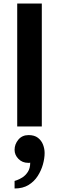

<svg xmlns="http://www.w3.org/2000/svg" viewBox="-20 -720 336 1093"><path d="M78 0V-700H218V0ZM63 353Q63 353 63 342Q63 331 63 320.5Q63 310 63 310Q63 310 76.5 305.5Q90 301 107.5 290Q125 279 138.5 258.5Q152 238 152 206Q150 207 146.5 207Q143 207 140 207Q107 207 85 184.5Q63 162 63 133Q63 101 84.5 75Q106 49 143 49Q176 49 196 64.5Q216 80 225 103.5Q234 127 234 151Q234 181 224.5 215.5Q215 250 195 281.5Q175 313 142.5 333Q110 353 63 353Z"/></svg>

Font: Inclusive Sans
Style: Bold
Weight: 700
Designer: Olivia King
Foundry: Olivia King
Version: Version 2.004